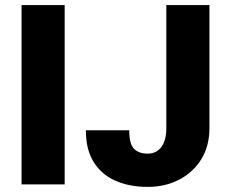

<svg xmlns="http://www.w3.org/2000/svg" viewBox="-20 -731 904 761"><path d="M236.3 -710.9V0H65.4V-710.9ZM639.2 -223.1V-710.9H810.1V-223.1Q810.1 -151.9 777.6 -99.6Q745.1 -47.4 689.7 -18.8Q634.3 9.8 565.4 9.8Q494.1 9.8 438.7 -14.2Q383.3 -38.1 351.8 -87.9Q320.3 -137.7 320.3 -214.8H492.2Q492.2 -160.6 511 -141.4Q529.8 -122.1 565.4 -122.1Q600.6 -122.1 619.9 -148.9Q639.2 -175.8 639.2 -223.1Z"/></svg>

Font: Vazirmatn RD UI Black
Style: Regular
Weight: 900
Designer: Saber Rastikerdar
Foundry: Saber Rastikerdar
Version: Version 33.003